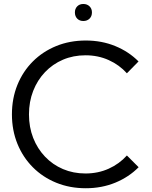

<svg xmlns="http://www.w3.org/2000/svg" viewBox="-20 -956 786 990"><path d="M694.8 -93.8Q644.5 -43 574.7 -14.2Q504.9 14.6 422.4 14.6Q339.8 14.6 270.3 -13.7Q200.7 -42 149.4 -93.5Q98.1 -145 69.8 -214.6Q41.5 -284.2 41.5 -366.2Q41.5 -448.7 69.8 -518.3Q98.1 -587.9 149.4 -639.2Q200.7 -690.4 270.3 -718.8Q339.8 -747.1 422.4 -747.1Q504.4 -747.1 574.2 -718.5Q644 -689.9 694.3 -639.2L634.3 -578.1Q595.2 -621.6 540.5 -646.2Q485.8 -670.9 420.9 -670.9Q357.9 -670.9 304.7 -648.2Q251.5 -625.5 212.2 -584.2Q172.9 -543 151.1 -487.3Q129.4 -431.6 129.4 -366.2Q129.4 -300.3 151.1 -244.9Q172.9 -189.5 212.2 -148.2Q251.5 -106.9 304.7 -84.2Q357.9 -61.5 420.9 -61.5Q485.8 -61.5 540.5 -86.2Q595.2 -110.8 634.3 -154.3ZM409.7 -847.7Q390.1 -847.7 378.2 -859.9Q366.2 -872.1 366.2 -892.1Q366.2 -911.1 378.2 -923.3Q390.1 -935.5 409.7 -935.5Q429.2 -935.5 441.7 -923.3Q454.1 -911.1 454.1 -892.1Q454.1 -872.1 441.7 -859.9Q429.2 -847.7 409.7 -847.7Z"/></svg>

Font: Kumbh Sans
Style: Regular
Weight: 400
Version: Version 1.005